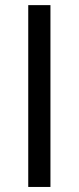

<svg xmlns="http://www.w3.org/2000/svg" viewBox="-20 -740 312 760"><path d="M91.8 -719.7H179.7V0H91.8Z"/></svg>

Font: Reddit Sans A
Style: Regular
Weight: 400
Designer: Stephen Hutchings
Foundry: Reddit
Version: Version 1.013